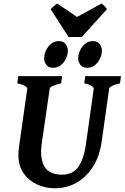

<svg xmlns="http://www.w3.org/2000/svg" viewBox="-20 -1043 700 1079"><path d="M659.7 -615.2 654.3 -574.7Q623.5 -567.9 608.9 -559.6Q594.2 -551.3 593.3 -544.4L551.8 -250Q540 -164.6 502.2 -105.5Q464.4 -46.4 408.9 -15.6Q353.5 15.1 289.1 15.1Q235.8 15.1 188.7 -6.3Q141.6 -27.8 112.5 -69.1Q83.5 -110.4 83.5 -169.9Q83.5 -196.3 87.9 -226.1L133.3 -544.4Q134.3 -550.3 121.6 -559.1Q108.9 -567.9 77.1 -574.7L82.5 -615.2H329.1L323.7 -574.7Q261.7 -560.5 259.3 -544.4L216.3 -249Q214.4 -234.9 212.6 -220.7Q210.9 -206.5 210.9 -193.8Q210.9 -126 239.7 -93.8Q268.6 -61.5 328.6 -61.5Q392.6 -61.5 422.6 -108.9Q452.6 -156.2 462.4 -229L506.8 -544.4Q507.8 -550.3 496.6 -559.1Q485.4 -567.9 453.6 -574.7L459 -615.2ZM552.7 -757.8Q552.7 -737.3 542.7 -715.1Q532.7 -692.9 514.2 -677.5Q495.6 -662.1 469.2 -662.1Q443.4 -662.1 431.4 -679Q419.4 -695.8 419.4 -715.8Q419.4 -735.8 429.2 -758.1Q439 -780.3 457.5 -796.1Q476.1 -812 502 -812Q527.8 -812 540.3 -794.9Q552.7 -777.8 552.7 -757.8ZM361.3 -757.8Q361.3 -737.3 351.3 -715.1Q341.3 -692.9 322.8 -677.5Q304.2 -662.1 277.8 -662.1Q252 -662.1 240 -679Q228 -695.8 228 -715.8Q228 -735.8 237.8 -758.1Q247.6 -780.3 266.1 -796.1Q284.7 -812 310.5 -812Q336.4 -812 348.9 -794.9Q361.3 -777.8 361.3 -757.8ZM581.5 -991.7 439.5 -835H365.2L264.6 -991.7Q272.5 -1000 283 -1009Q293.5 -1018.1 301.3 -1023.4L413.1 -947.8L551.3 -1023.4Q557.1 -1018.6 566.7 -1009.5Q576.2 -1000.5 581.5 -991.7Z"/></svg>

Font: Gentium Book Plus
Style: Bold Italic
Weight: 700
Italic angle: -8°
Designer: Victor Gaultney, Annie Olsen, Iska Routamaa, Becca Hirsbrunner
Foundry: SIL International
Version: Version 6.101